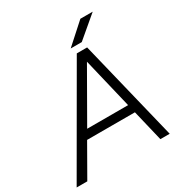

<svg xmlns="http://www.w3.org/2000/svg" viewBox="-230 -1014 1096 1158"><g transform="rotate(-30 318.0 -435.0)"><path d="M-32 0 373 -700H445L616 0H551L499 -217H166L42 0ZM200 -275H485L401 -626ZM356 -744 496 -870H582L433 -744Z"/></g></svg>

Font: Figtree Light
Style: Italic
Weight: 300
Italic angle: -9.5°
Foundry: Erik Kennedy
Version: Version 2.001; ttfautohint (v1.8.4.7-5d5b);gftools[0.9.27]